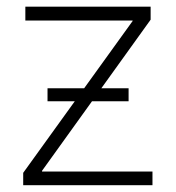

<svg xmlns="http://www.w3.org/2000/svg" viewBox="-20 -542 514 562"><path d="M47.9 0V-36.1L368.2 -480.5V-481.9H54.2V-522.5H420.9V-484.4L103 -42V-40H426.3V0ZM119.1 -245.6V-283.7H356.4V-245.6Z"/></svg>

Font: Inter 28pt ExtraLight
Style: Regular
Weight: 250
Designer: Rasmus Andersson
Foundry: rsms
Version: Version 4.001;git-66647c0bb